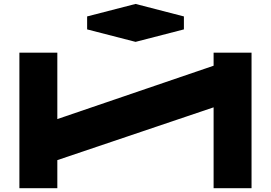

<svg xmlns="http://www.w3.org/2000/svg" viewBox="-20 -972 1399 991"><path d="M1278.3 -700.2V-0.5H1082.5V-418L275.9 -145.5V-0.5H80.1V-700.2H275.9V-357.4L1082.5 -632.8V-700.2ZM929.2 -887.2V-820.3L679.7 -755.9L429.7 -820.3V-887.2L679.7 -951.7Z"/></svg>

Font: Donpoligrafbum
Style: Bold
Weight: 700
Designer: Sasha Pavljenko
Version: Version 1.002;Fontself Maker 3.5.8